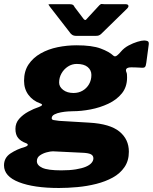

<svg xmlns="http://www.w3.org/2000/svg" viewBox="-70 -764 762 958"><path d="M224 174Q99 174 24.5 145Q-50 116 -50 61Q-50 23 -17.5 1.5Q15 -20 55 -31Q67 -35 68.5 -40.5Q70 -46 59 -50Q34 -59 20.5 -75.5Q7 -92 7 -121Q7 -150 25.5 -171Q44 -192 71.5 -207Q99 -222 124 -230Q137 -235 139.5 -239.5Q142 -244 131 -248Q94 -261 72 -290.5Q50 -320 50 -361Q50 -409 72.5 -442.5Q95 -476 133 -497.5Q171 -519 217.5 -528.5Q264 -538 312 -538Q389 -538 432 -522Q475 -506 496 -486Q504 -479 514.5 -487.5Q525 -496 533 -506Q549 -525 571.5 -537Q594 -549 615.5 -555.5Q637 -562 649 -562Q660 -562 667 -558.5Q674 -555 672 -541L660 -451Q658 -434 653 -429.5Q648 -425 639 -426Q626 -427 609 -427.5Q592 -428 586 -428Q550 -428 561 -403Q563 -399 563.5 -392Q564 -385 564 -377Q564 -330 538 -298Q512 -266 470.5 -246.5Q429 -227 382 -218Q335 -209 293 -209Q286 -209 269.5 -208Q253 -207 234 -203.5Q215 -200 201.5 -193Q188 -186 188 -174Q188 -167 197 -165Q206 -163 225 -161L376 -152Q479 -146 526 -107.5Q573 -69 573 -7Q573 38 551 70Q529 102 492.5 122Q456 142 410.5 153.5Q365 165 316.5 169.5Q268 174 224 174ZM236 86Q278 86 308.5 81Q339 76 358 68Q377 60 386.5 49Q396 38 396 26Q396 12 383 5.5Q370 -1 338 -2L194 -9Q182 -9 163 -4Q144 1 129 11.5Q114 22 114 40Q114 61 141.5 73.5Q169 86 236 86ZM297 -300Q322 -300 342 -311.5Q362 -323 374 -343.5Q386 -364 386 -390Q386 -414 367.5 -429.5Q349 -445 313 -445Q289 -445 269 -432Q249 -419 237 -398Q225 -377 225 -352Q225 -331 245 -315.5Q265 -300 297 -300ZM426 -738Q433 -745 438 -744Q443 -743 452 -743H557Q568 -743 570.5 -736.5Q573 -730 564 -721L434 -594Q428 -589 422.5 -587Q417 -585 406 -585H311Q297 -585 289 -591Q281 -597 277 -604L180 -729Q175 -737 172.5 -740Q170 -743 179 -743H278Q288 -743 293.5 -740Q299 -737 302 -729L343 -675Q353 -660 359 -665.5Q365 -671 376 -684Z"/></svg>

Font: Libre Franklin Black
Style: Italic
Weight: 900
Italic angle: -8°
Designer: Pablo Impallari, Rodrigo Fuenzalida, Nhung Nguyen
Foundry: Impallari Type
Version: Version 3.000